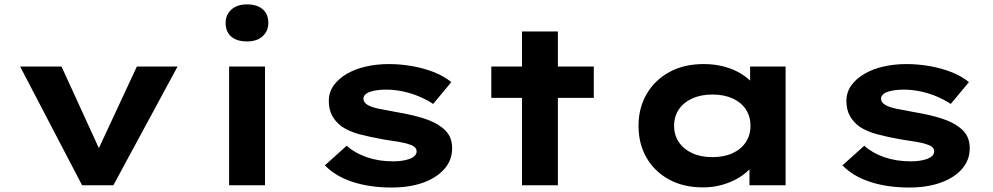

<svg xmlns="http://www.w3.org/2000/svg" viewBox="-20 -828 4438 858"><path d="M346.9 0 69.9 -530.7H254.9L443.8 -118L397.7 -114.1L591.6 -530.7H773.5L486.5 0Z M1003.8 0V-530.7H1164.2V0ZM1083.7 -642.8Q1038.6 -642.8 1013.5 -664.4Q988.3 -686 988.3 -725.6Q988.3 -762.1 1014 -785.3Q1039.6 -808.4 1083.7 -808.4Q1128.7 -808.4 1153.9 -786.8Q1179.1 -765.2 1179.1 -725.6Q1179.1 -689.2 1153.7 -666Q1128.3 -642.8 1083.7 -642.8Z M1729.5 10Q1633 10 1556.1 -15Q1479.3 -40 1431.7 -89.1L1529.2 -176.7Q1565.1 -144.3 1618.6 -125.6Q1672.1 -107 1736.7 -107Q1756.1 -107 1774.3 -109.4Q1792.5 -111.9 1807.9 -117.1Q1823.3 -122.3 1832.5 -131Q1841.7 -139.6 1841.7 -151.8Q1841.7 -172.3 1810.8 -182.1Q1791.2 -189.5 1760.1 -194.5Q1728.9 -199.5 1696.4 -204.4Q1634.6 -215.2 1587.7 -227.7Q1540.8 -240.2 1508.1 -261.9Q1480.9 -281.6 1465.2 -309.5Q1449.4 -337.4 1449.4 -376.5Q1449.4 -415.6 1471 -445.9Q1492.6 -476.3 1529.6 -497.9Q1566.6 -519.6 1615.1 -530.7Q1663.7 -541.7 1718 -541.7Q1767.9 -541.7 1819.1 -533Q1870.3 -524.3 1916.3 -506.7Q1962.2 -489 1996.9 -461.2L1915.7 -363.5Q1891.8 -379.6 1857.8 -394.7Q1823.7 -409.9 1784.2 -418.7Q1744.6 -427.5 1705.2 -427.5Q1685.8 -427.5 1668.2 -425.3Q1650.7 -423.2 1635.8 -418.5Q1620.9 -413.8 1612.5 -405.6Q1604.1 -397.4 1604.1 -386.3Q1604.1 -378.3 1609.1 -371.5Q1614.1 -364.6 1623.2 -358.9Q1640.2 -348.8 1673.7 -341.9Q1707.2 -334.9 1749.4 -327.5Q1822.4 -315.2 1873.1 -299.1Q1923.9 -282.9 1954 -259.2Q1978.3 -241 1989.4 -218.3Q2000.5 -195.5 2000.5 -165.6Q2000.5 -112.6 1966 -73.1Q1931.5 -33.6 1870.9 -11.8Q1810.3 10 1729.5 10Z M2312.6 0V-687.3H2473V0ZM2175.5 -390.6V-530.7H2633.5V-390.6Z M3121.5 9.4Q3034 9.4 2969.3 -26.1Q2904.7 -61.6 2869 -123.6Q2833.4 -185.6 2833.4 -265.3Q2833.4 -346.4 2870.2 -408.8Q2907 -471.2 2972 -506.5Q3036.9 -541.7 3124.5 -541.7Q3175.2 -541.7 3217.9 -529.9Q3260.5 -518 3292.5 -498Q3324.6 -478.1 3345 -454.4Q3365.3 -430.6 3370.4 -408.1L3332 -405.1V-530.7H3490.6V0H3329.1V-142.4L3362.2 -133.1Q3358.9 -107 3338.5 -81.8Q3318.1 -56.6 3285.6 -36.2Q3253.2 -15.9 3211.3 -3.2Q3169.4 9.4 3121.5 9.4ZM3163.3 -125.8Q3215.6 -125.8 3253.9 -143.5Q3292.2 -161.3 3313 -192.9Q3333.7 -224.5 3333.7 -265.3Q3333.7 -307.7 3313 -339.1Q3292.2 -370.5 3253.9 -388Q3215.6 -405.6 3163.3 -405.6Q3112.1 -405.6 3073.5 -388Q3034.9 -370.5 3013.6 -339.1Q2992.4 -307.7 2992.4 -265.3Q2992.4 -224.5 3013.6 -192.9Q3034.9 -161.3 3073.5 -143.5Q3112.1 -125.8 3163.3 -125.8Z M4042.5 10Q3946 10 3869.1 -15Q3792.3 -40 3744.7 -89.1L3842.2 -176.7Q3878.1 -144.3 3931.6 -125.6Q3985.1 -107 4049.7 -107Q4069.1 -107 4087.3 -109.4Q4105.5 -111.9 4120.9 -117.1Q4136.3 -122.3 4145.5 -131Q4154.7 -139.6 4154.7 -151.8Q4154.7 -172.3 4123.8 -182.1Q4104.2 -189.5 4073.1 -194.5Q4041.9 -199.5 4009.4 -204.4Q3947.6 -215.2 3900.7 -227.7Q3853.8 -240.2 3821.1 -261.9Q3793.9 -281.6 3778.2 -309.5Q3762.4 -337.4 3762.4 -376.5Q3762.4 -415.6 3784 -445.9Q3805.6 -476.3 3842.6 -497.9Q3879.6 -519.6 3928.1 -530.7Q3976.7 -541.7 4031 -541.7Q4080.9 -541.7 4132.1 -533Q4183.3 -524.3 4229.3 -506.7Q4275.2 -489 4309.9 -461.2L4228.7 -363.5Q4204.8 -379.6 4170.8 -394.7Q4136.7 -409.9 4097.2 -418.7Q4057.6 -427.5 4018.2 -427.5Q3998.8 -427.5 3981.2 -425.3Q3963.7 -423.2 3948.8 -418.5Q3933.9 -413.8 3925.5 -405.6Q3917.1 -397.4 3917.1 -386.3Q3917.1 -378.3 3922.1 -371.5Q3927.1 -364.6 3936.2 -358.9Q3953.2 -348.8 3986.7 -341.9Q4020.2 -334.9 4062.4 -327.5Q4135.4 -315.2 4186.1 -299.1Q4236.9 -282.9 4267 -259.2Q4291.3 -241 4302.4 -218.3Q4313.5 -195.5 4313.5 -165.6Q4313.5 -112.6 4279 -73.1Q4244.5 -33.6 4183.9 -11.8Q4123.3 10 4042.5 10Z"/></svg>

Font: Lexend Peta
Style: Regular
Weight: 400
Designer: Bonnie Shaver-Troup, Thomas Jockin
Foundry: Lexend
Version: Version 1.007